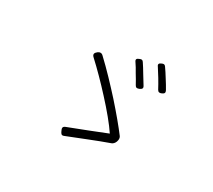

<svg xmlns="http://www.w3.org/2000/svg" viewBox="-123 -948 1226 1104"><g transform="rotate(30 490.0 -396.0)"><path d="M609 -611C596 -633 583 -654 572 -670C565 -680 559 -680 547 -675C531 -669 526 -662 536 -648C547 -632 559 -613 569 -594C582 -574 594 -552 604 -534C611 -521 619 -520 633 -526C648 -533 653 -540 644 -554C634 -571 621 -592 609 -611ZM734 -653C721 -674 707 -696 696 -711C689 -721 682 -721 671 -716C656 -710 651 -702 661 -689C671 -674 683 -655 695 -635C707 -615 719 -594 729 -575C736 -563 745 -562 758 -568C772 -574 776 -582 769 -595C759 -613 747 -633 734 -653ZM474 -389C533 -325 585 -262 614 -218C567 -199 443 -150 374 -124C357 -117 358 -107 366 -91C373 -76 378 -69 393 -75C458 -100 576 -149 651 -175C659 -178 668 -187 672 -198L673 -201C678 -214 676 -227 671 -234C638 -278 588 -338 532 -401C475 -464 413 -530 353 -586C342 -597 330 -596 318 -587C303 -575 300 -564 314 -551C365 -504 422 -446 474 -389Z"/></g></svg>

Font: GenSenRounded2 TW L
Style: Regular
Weight: 300
Version: Version 2.100;PS 2.1;hotconv 16.6.51;makeotf.lib2.5.65220 DE